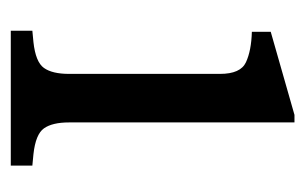

<svg xmlns="http://www.w3.org/2000/svg" viewBox="-125 -441 566 356"><g transform="rotate(90 158.0 -263.0)"><path d="M37 0V-40L58 -42Q95 -46 106 -61.5Q117 -77 117 -108V-388Q117 -426 95.5 -436Q74 -446 39 -447V-482L193 -526H207V-108Q207 -77 218 -61.5Q229 -46 266 -42L287 -40V0Z"/></g></svg>

Font: Hedvig Letters Serif 12pt
Style: Regular
Weight: 400
Designer: Alexander Örn & Tor Weibull
Foundry: Kanon Foundry
Version: Version 1.000; ttfautohint (v1.8.4.7-5d5b)